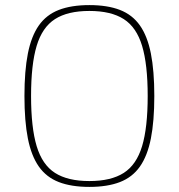

<svg xmlns="http://www.w3.org/2000/svg" viewBox="-20 -722 703 754"><path d="M331 -702Q402 -702 451 -683Q500 -664 529.5 -622Q559 -580 572.5 -512Q586 -444 586 -345Q586 -246 572.5 -178Q559 -110 529.5 -68Q500 -26 451 -7Q402 12 331 12Q260 12 211 -7Q162 -26 132.5 -68Q103 -110 89.5 -178Q76 -246 76 -345Q76 -444 89.5 -512Q103 -580 132.5 -622Q162 -664 211 -683Q260 -702 331 -702ZM331 -679Q246 -679 196 -647Q146 -615 124 -542Q102 -469 102 -345Q102 -221 124 -148Q146 -75 196 -43Q246 -11 331 -11Q416 -11 466 -43Q516 -75 538 -148Q560 -221 560 -345Q560 -469 538 -542Q516 -615 466 -647Q416 -679 331 -679Z"/></svg>

Font: Exo 2 Thin
Style: Regular
Weight: 250
Designer: Natanael Gama
Foundry: Natanael Gama
Version: Version 2.010